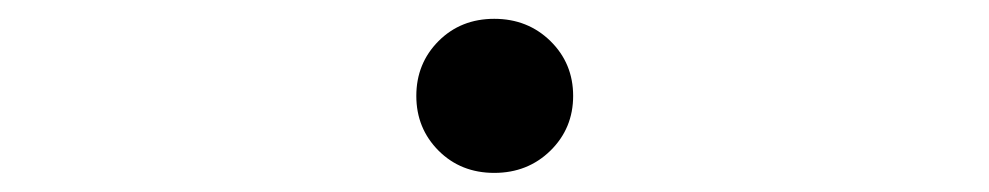

<svg xmlns="http://www.w3.org/2000/svg" viewBox="-20 -512 1040 202"><path d="M418 -411.1Q418 -445.3 441.4 -468.8Q464.8 -492.2 500 -492.2Q535.2 -492.2 559.1 -468.8Q583 -445.3 583 -411.1Q583 -377 559.1 -353.5Q535.2 -330.1 500 -330.1Q464.8 -330.1 441.4 -353.5Q418 -377 418 -411.1Z"/></svg>

Font: Gothic A1 ExtraBold
Style: Regular
Weight: 800
Designer: HanYang I&C Co.,Ltd.
Foundry: HanYang I&C Co.,Ltd.
Version: Version 2.50